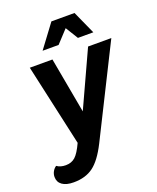

<svg xmlns="http://www.w3.org/2000/svg" viewBox="-245 -878 980 1195"><g transform="rotate(-20 245.0 -280.5)"><path d="M559 -550 263 42Q215 137 163.5 175.5Q112 214 33 214Q-16 214 -42.5 195Q-69 176 -69 142Q-69 123 -60 106.5Q-51 90 -36 80Q-13 97 23 97Q61 97 86 74.5Q111 52 139 -9L19 -550H169L236 -182L405 -550ZM244 -775H397L466 -622H364L313 -705L236 -622H130Z"/></g></svg>

Font: Krub
Style: Bold Italic
Weight: 700
Italic angle: -8°
Designer: Ekaluck Peanpanawate
Foundry: Cadson Demak Co.,Ltd.
Version: Version 1.000; ttfautohint (v1.6)